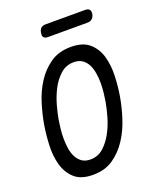

<svg xmlns="http://www.w3.org/2000/svg" viewBox="-166 -1015 931 1126"><g transform="rotate(-20 300.0 -452.5)"><path d="M234 -80Q282 -80 316.5 -111.5Q351 -143 374.5 -187.5Q398 -232 412 -281.5Q426 -331 432 -367Q436 -390 439.5 -420Q443 -450 443 -481.5Q443 -513 438 -543.5Q433 -574 421 -597.5Q409 -621 388 -635.5Q367 -650 335 -650Q287 -650 252 -618.5Q217 -587 194 -542.5Q171 -498 157.5 -449.5Q144 -401 138 -366Q134 -342 130.5 -311.5Q127 -281 127 -249.5Q127 -218 131.5 -187.5Q136 -157 148.5 -133Q161 -109 181.5 -94.5Q202 -80 234 -80ZM218 10Q143 10 103 -26.5Q63 -63 47.5 -119Q32 -175 35 -241Q38 -307 48 -367Q58 -425 78 -490.5Q98 -556 133.5 -611.5Q169 -667 221.5 -703.5Q274 -740 350 -740Q425 -740 465.5 -704Q506 -668 521.5 -612.5Q537 -557 534.5 -492Q532 -427 522 -368Q512 -308 491 -241.5Q470 -175 434 -119Q398 -63 345.5 -26.5Q293 10 218 10ZM245 -840Q226 -840 218.5 -849.5Q211 -859 215 -878Q218 -897 228.5 -906Q239 -915 258 -915H503Q522 -915 530 -906Q538 -897 535 -878Q531 -859 520 -849.5Q509 -840 490 -840Z"/></g></svg>

Font: Maple Mono Normal NL
Style: Italic
Weight: 400
Italic angle: -10°
Monospace: yes
Designer: subframe7536
Version: Version 7.000